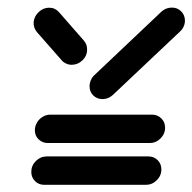

<svg xmlns="http://www.w3.org/2000/svg" viewBox="-20 -540 517 516"><path d="M64.1 -78.1Q64.1 -95.2 76.5 -107.4Q88.9 -119.6 105.6 -119.6H378.9Q393.7 -119.6 403.7 -109.6Q413.7 -99.6 413.7 -84.8Q413.7 -67.8 401.3 -55.6Q388.9 -43.3 372.2 -43.3H98.9Q84.1 -43.3 74.1 -53.3Q64.1 -63.3 64.1 -78.1ZM73.7 -189.6Q73.7 -200.7 79.4 -210.6Q85.2 -220.4 94.8 -226.1Q104.4 -231.9 115.2 -231.9H388.5Q403.3 -231.9 413.5 -221.9Q423.7 -211.9 423.7 -197Q423.7 -180 411.3 -167.8Q398.9 -155.6 382.2 -155.6H108.9Q94.1 -155.6 83.9 -165.4Q73.7 -175.2 73.7 -189.6ZM214.1 -406.7Q214.1 -390 201.7 -378Q189.3 -365.9 172.6 -365.9Q164.8 -365.9 157.8 -369.1Q150.7 -372.2 146.3 -377.4L78.9 -454.1Q69.3 -466.3 70.4 -481.1Q72.2 -496.7 84.4 -508Q96.7 -519.3 112.2 -519.3Q127.8 -519.3 138.5 -507.4L205.6 -430.7Q214.1 -421.1 214.1 -406.7ZM442.2 -519.6Q457 -519.6 467 -509.4Q477 -499.3 477 -484.4Q477 -475.9 473.3 -468.1Q469.6 -460.4 463.3 -454.8L283.7 -285.2Q271.5 -273.7 255.6 -273.7Q240.7 -273.7 230.7 -283.5Q220.7 -293.3 220.7 -307.8Q220.7 -316.7 224.3 -324.8Q227.8 -333 234.1 -338.5L414.1 -508.9Q425.9 -519.6 442.2 -519.6Z"/></svg>

Font: 26F Galaxy Sans
Style: Bold Italic
Weight: 700
Italic angle: -5°
Designer: C₂₉H₂₅N₃O₅
Version: Version 1.200